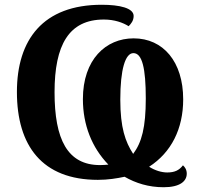

<svg xmlns="http://www.w3.org/2000/svg" viewBox="-20 -745 838 806"><path d="M667 41C735 41 764 16 764 -16C764 -33 756 -44 748 -51C732 -30 713 -21 682 -21C659 -21 631 -29 606 -45C699 -105 749 -204 749 -328C749 -486 665 -584 541 -584C424 -584 328 -495 328 -329C328 -220 366 -125 435 -54C425 -53 413 -52 400 -52C263 -52 209 -160 209 -358C209 -556 269 -663 416 -663C461 -663 496 -650 520 -635C530 -645 541 -658 541 -678C541 -711 483 -725 407 -725C161 -725 51 -579 51 -359C51 -133 157 10 391 10C433 10 470 4 503 -3C550 24 604 41 667 41ZM539 -99C506 -150 485 -209 485 -327C485 -454 506 -522 540 -522C577 -522 592 -458 592 -332C592 -210 575 -147 539 -99Z"/></svg>

Font: Noto Serif SemiCondensed
Style: Bold
Weight: 700
Width: 4
Designer: Monotype Design Team
Foundry: Monotype Imaging Inc.
Version: Version 2.015